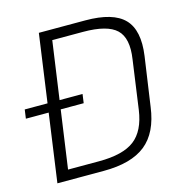

<svg xmlns="http://www.w3.org/2000/svg" viewBox="-115 -798 865 895"><g transform="rotate(-15 317.5 -350.0)"><path d="M151 -700H375Q509 -700 562.5 -644.5Q616 -589 599 -468L565 -232Q549 -111 479.5 -55.5Q410 0 277 0H53ZM105 -49H267Q383 -49 438.5 -91.5Q494 -134 508 -232L541 -468Q556 -567 512 -609Q468 -651 351 -651H189L208 -689L112 -10ZM274 -372 268 -329H-11L-5 -372Z"/></g></svg>

Font: Pathway Extreme 8pt Thin 12pt Thin
Style: Italic
Weight: 250
Italic angle: -8°
Version: Version 1.001;gftools[0.9.26]